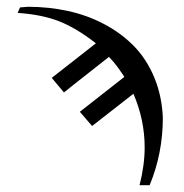

<svg xmlns="http://www.w3.org/2000/svg" viewBox="-20 -563 543 567"><path d="M39.1 -541Q42.5 -541.5 50.5 -542Q58.6 -542.5 62 -543Q124 -543 180.9 -530.5Q237.8 -518.1 287.8 -491.7Q337.9 -465.3 375.2 -427.2Q412.6 -389.2 435.3 -335Q458 -280.8 460.9 -215.8Q460.9 -109.9 421.9 -16.1H392.1Q407.2 -75.2 407.2 -127.9Q407.2 -209 374 -286.1Q355.5 -272 314 -239.3Q272.5 -206.5 252 -190.9L215.8 -232.9L347.2 -335.9Q343.8 -341.8 336.7 -351.6Q329.6 -361.3 328.1 -363.8Q315.4 -381.3 301.8 -395Q288.6 -384.3 240.7 -346.9Q192.9 -309.6 168.9 -290L132.8 -333L263.2 -435.1Q206.5 -479.5 155.5 -499.8Q104.5 -520 32.2 -524.9Z"/></svg>

Font: Common Serif Medium
Style: Regular
Weight: 500
Designer: Philipp H. Poll, Khaled Hosny
Foundry: Stefan Peev, Context Ltd.
Version: Version 1.026